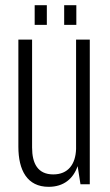

<svg xmlns="http://www.w3.org/2000/svg" viewBox="-20 -712 426 742"><path d="M114 -692V-616H161V-692ZM228 -692V-616H275V-692ZM327 0V-559H274V-136C272 -77 243 -38 186 -38C126 -38 104 -80 104 -142V-559H51V-145C51 -54 85 10 168 10C226 10 263 -21 280 -70L291 0Z"/></svg>

Font: Modon Arabic
Style: Regular
Weight: 400
Designer: Ahmedzaza
Foundry: Ahmedzaza
Version: Version 2.010